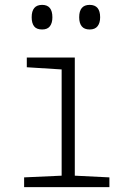

<svg xmlns="http://www.w3.org/2000/svg" viewBox="-20 -768 540 788"><path d="M153 -647Q130 -647 120 -660Q110 -673 110 -697Q110 -748 153 -748Q195 -748 195 -697Q195 -674 185 -660.5Q175 -647 153 -647ZM348 -647Q326 -647 315.5 -660Q305 -673 305 -697Q305 -748 348 -748Q391 -748 391 -697Q391 -674 380.5 -660.5Q370 -647 348 -647ZM79 0V-40L233 -47V-483L90 -492V-532H287V-47L429 -40V0Z"/></svg>

Font: Noto Sans Mono ExtraCondensed Light
Style: Regular
Weight: 300
Width: 2
Designer: Monotype Design Team
Foundry: Monotype Imaging Inc.
Version: Version 2.014; ttfautohint (v1.8.4.7-5d5b)